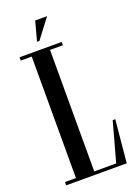

<svg xmlns="http://www.w3.org/2000/svg" viewBox="-159 -918 716 986"><g transform="rotate(-20 199.0 -425.0)"><path d="M165 -850 136.5 -744H149.5L230 -850ZM304.9 -18H185V-682H255V-700H25V-682H85V-18H25V0H356L378 -233H364Z"/></g></svg>

Font: Picaflor 24 pt
Style: Regular
Weight: 400
Designer: Ariel Martín Pérez
Foundry: Tunera Type Foundry
Version: Version 1.000;hotconv 1.0.109;makeotfexe 2.5.65596